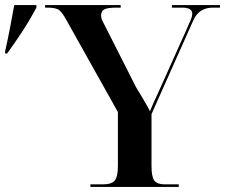

<svg xmlns="http://www.w3.org/2000/svg" viewBox="-37 -734 884 754"><path d="M318 0H665V-10H610Q580 -10 569 -25Q558 -40 558 -82V-286L723 -656Q745 -704 799 -704H827V-714H638V-704H679Q718 -704 718 -680Q718 -669 710.5 -652.5Q703 -636 695 -617L582 -365Q564 -328 552 -297Q541 -319 525 -345.5Q509 -372 497 -392L376 -631Q369 -644 364.5 -653.5Q360 -663 360 -673Q360 -690 372.5 -697Q385 -704 419 -704H437V-714H140V-704H150Q184 -704 196.5 -693.5Q209 -683 225 -653L426 -294V-83Q426 -40 413.5 -25Q401 -10 367 -10H318ZM-17 -524H-9Q23 -568 52 -612.5Q81 -657 106 -704V-714H19Q11 -670 2 -623Q-7 -576 -17 -532Z"/></svg>

Font: Noto Serif Display Semi
Style: Regular
Weight: 600
Designer: Monotype Design Team
Foundry: Monotype Imaging Inc.
Version: Version 1.900